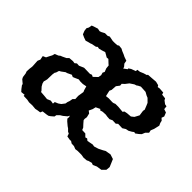

<svg xmlns="http://www.w3.org/2000/svg" viewBox="-104 -731 960 960"><g transform="rotate(45 376.0 -251.5)"><path d="M551 11 533 8H505L491 10L476 4L458 3L446 -5L442 -3L418 -7L413 -22L404 -26L392 -38L383 -44L364 -60L355 -70L356 -81L351 -99L336 -105L327 -126L330 -142L322 -155L316 -171L324 -185L325 -192L321 -210L313 -237L322 -268L316 -279L320 -291L316 -309L331 -320L326 -334L334 -352L337 -362L342 -376L352 -393V-407L358 -424L371 -434L372 -442L394 -458L393 -463L405 -471L429 -480L430 -490L446 -492L465 -500L482 -505L485 -510L513 -512L538 -514L558 -509L563 -501L575 -503L602 -501L605 -490L629 -487L634 -478L650 -466L662 -464L664 -446L682 -440L690 -420L685 -406L696 -396L699 -383L705 -370L698 -340L691 -323L694 -309L680 -295L673 -278L662 -268L647 -257L639 -259L630 -252L614 -243L599 -240L583 -230L553 -231L544 -223L521 -224L506 -217L489 -218L477 -220L456 -219L441 -215L438 -221L415 -210L411 -193L402 -174L414 -165L419 -144L417 -130L418 -122L430 -108L443 -94L448 -82L471 -81L485 -67L495 -70L505 -62L536 -68L548 -66L571 -73L593 -84L605 -91L634 -96L659 -88L665 -74L676 -48L674 -27L656 -9L636 -6L629 -5L609 4L598 0L579 5L572 9ZM207 9 184 7 162 8 147 5 120 4V-3L98 -1L88 -12L76 -28L75 -34L56 -50L51 -60L48 -82L44 -93L45 -113L47 -128V-135L46 -151L45 -169L51 -183L47 -204L63 -211L72 -229L78 -240L82 -254L100 -261L109 -268L117 -271L138 -281L148 -291L172 -293L184 -291L194 -299L209 -298L232 -308L235 -309L277 -308L287 -312L297 -307L318 -327L321 -343L317 -357L322 -367L315 -385L313 -404L307 -409L289 -426L278 -425L268 -431L254 -439L235 -433L219 -429L209 -431L202 -425L177 -420L173 -418L157 -414L144 -410L127 -416L112 -423L105 -441L103 -457L109 -468L112 -485L129 -491L145 -496L160 -493L169 -496L186 -505H205L215 -510L241 -505H255L272 -506L280 -511L299 -509L310 -503L327 -496L339 -490L359 -483L362 -466L373 -453L376 -442L378 -432L384 -414L389 -402L394 -382L388 -365L387 -353L389 -340V-324L393 -306L396 -288L399 -265L386 -231L396 -217L394 -204L388 -190L391 -170L383 -154L378 -142L375 -126L358 -112V-99L354 -90L348 -79L330 -64L317 -56L304 -43L302 -32L287 -19L278 -13L267 -11L242 -8L237 4L222 6ZM214 -67 233 -75 251 -72 252 -84 269 -91 282 -100 295 -117 297 -129 301 -140 304 -157 314 -167 313 -189 318 -221 314 -230 308 -251 287 -247H269L257 -249L237 -240L227 -236L216 -241L193 -230L185 -228L166 -214L157 -209L152 -193L148 -187L146 -174L145 -137L140 -118L143 -106L151 -92L165 -77L168 -71L194 -69ZM412 -286 430 -288 456 -287 463 -288 473 -292H494L526 -289L532 -297L547 -300L572 -302L586 -313L599 -337L595 -365L597 -375L589 -395L583 -409L565 -427L553 -432L537 -441L502 -443L488 -436L483 -432L471 -428L450 -414L436 -396L424 -385L425 -373L412 -356L410 -328L405 -317Z"/></g></svg>

Font: Winky Rough
Style: Regular
Weight: 400
Designer: Simon Atzbach
Foundry: typofactur
Version: Version 1.206